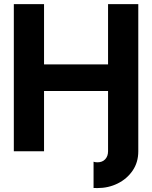

<svg xmlns="http://www.w3.org/2000/svg" viewBox="-20 -743 747 943"><path d="M659.2 0Q659.2 54.2 631.6 94.7Q604 135.3 558.3 158Q512.7 180.7 458.5 180.7Q447.8 180.7 439.5 180.2V51.3Q447.8 54.2 458.5 54.2Q482.9 54.2 496.8 39.1Q510.7 23.9 510.7 0V-295.9H196.3V0H47.9V-722.7H196.3V-426.8H510.7V-722.7H659.2Z"/></svg>

Font: Giphurs
Style: Bold
Weight: 700
Version: Version 0.920; ttfautohint (v1.8.4.7-5d5b)